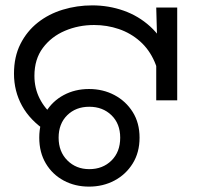

<svg xmlns="http://www.w3.org/2000/svg" viewBox="-20 -686 741 714"><path d="M153 -198Q92 -238 62 -292.5Q32 -347 32 -412Q32 -475 56 -522.5Q80 -570 120.5 -602Q161 -634 213.5 -650Q266 -666 323 -666Q384 -666 439.5 -646.5Q495 -627 538.5 -587.5Q582 -548 607 -488.5Q632 -429 632 -348H575Q575 -410 555 -456Q535 -502 500.5 -532.5Q466 -563 422 -578Q378 -593 330 -593Q272 -593 221.5 -571.5Q171 -550 139.5 -508Q108 -466 108 -404Q108 -358 127.5 -319.5Q147 -281 181 -254L153 -198ZM561 -475 565 -513 561 -658H639V-313H561ZM311 8Q259 8 217 -14.5Q175 -37 150.5 -78Q126 -119 126 -174Q126 -229 150.5 -269.5Q175 -310 217 -332.5Q259 -355 311 -355Q363 -355 405.5 -332.5Q448 -310 473.5 -269.5Q499 -229 499 -174Q499 -119 473.5 -78Q448 -37 405.5 -14.5Q363 8 311 8ZM312 -57Q362 -57 394.5 -89Q427 -121 427 -174Q427 -226 394.5 -257.5Q362 -289 312 -289Q262 -289 230 -257.5Q198 -226 198 -174Q198 -122 230.5 -89.5Q263 -57 312 -57Z"/></svg>

Font: hexloriya05
Style: Book
Weight: 400
Designer: Jelle Bosma - Monotype Design Team
Foundry: Monotype Imaging Inc.
Version: Version 2.003